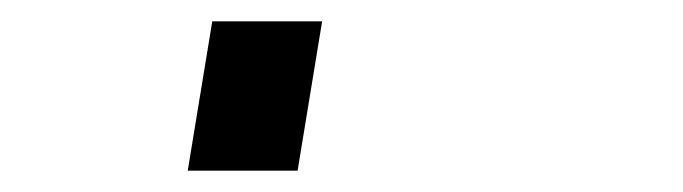

<svg xmlns="http://www.w3.org/2000/svg" viewBox="-20 60 640 180"><path d="M156 220 179 80H282L259 220Z"/></svg>

Font: Iosevka Curly SmBdEx
Style: Italic
Weight: 600
Width: 7
Italic angle: -9°
Monospace: yes
Designer: Belleve Invis
Foundry: Belleve Invis
Version: Version 11.1.0; ttfautohint (v1.8.3)